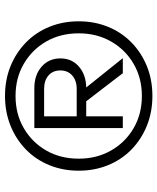

<svg xmlns="http://www.w3.org/2000/svg" viewBox="49 -850 628 766"><g transform="rotate(-90 363.0 -467.0)"><path d="M363 -173Q299 -173 244.5 -195Q190 -217 149.5 -256.5Q109 -296 87 -350Q65 -404 65 -467Q65 -530 87 -584Q109 -638 149.5 -677.5Q190 -717 244.5 -739Q299 -761 363 -761Q428 -761 482 -739Q536 -717 576.5 -677.5Q617 -638 639 -584Q661 -530 661 -467Q661 -404 639 -350Q617 -296 576.5 -256.5Q536 -217 482 -195Q428 -173 363 -173ZM363 -215Q435 -215 491.5 -248Q548 -281 580.5 -338Q613 -395 613 -467Q613 -540 580.5 -596.5Q548 -653 491.5 -686Q435 -719 363 -719Q291 -719 234.5 -686Q178 -653 145.5 -596.5Q113 -540 113 -467Q113 -395 145.5 -338Q178 -281 234.5 -248Q291 -215 363 -215ZM235 -644H394Q447 -644 480 -615Q513 -586 513 -540Q513 -494 480 -466Q448 -438 397 -437L514 -291H454L342 -437H282V-291H235ZM282 -475H391Q425 -475 445 -493Q465 -511 465 -540Q465 -570 445 -587.5Q425 -605 391 -605H282Z"/></g></svg>

Font: Bounded
Style: Regular
Weight: 200
Designer: Vlad Churkin
Version: Version 1.0